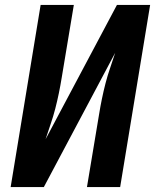

<svg xmlns="http://www.w3.org/2000/svg" viewBox="-20 -755 640 775"><path d="M23 0 144 -735H278L229 -441Q224 -410 217.5 -378.5Q211 -347 203 -316Q195 -285 184.5 -254.5Q174 -224 164 -193L452 -735H586L465 0H331L380 -294Q385 -325 391.5 -356.5Q398 -388 406 -419Q414 -450 424.5 -480.5Q435 -511 445 -542L157 0Z"/></svg>

Font: Iosevka SS04 XBd Ex Obl
Style: Regular
Weight: 800
Width: 7
Italic angle: -9°
Monospace: yes
Designer: Belleve Invis
Foundry: Belleve Invis
Version: Version 19.0.0; ttfautohint (v1.8.4)